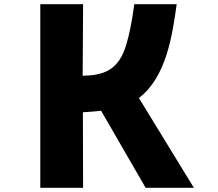

<svg xmlns="http://www.w3.org/2000/svg" viewBox="-20 -831 1040 915"><path d="M462 -303 674 64H904L642 -364C772 -463 801 -660 822 -811H620C607 -714 595 -664 582 -619C545 -492 469 -472 374 -470L376 -811H172V64H376L375 -296C403 -297 441 -301 462 -303Z"/></svg>

Font: LINE Seed JP_OTF ExtraBold
Style: Regular
Weight: 800
Designer: LY Corporation & Fontrix & Fontworks
Version: Version 1.013